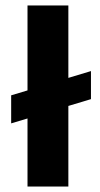

<svg xmlns="http://www.w3.org/2000/svg" viewBox="-20 -685 366 705"><path d="M231 -296V0H81V-250L21 -232V-335L81 -353V-665H231V-399L314 -424V-321Z"/></svg>

Font: Blinker
Style: Bold
Weight: 700
Designer: Juergen Huber
Foundry: supertype
Version: Version 1.015;PS 1.15;hotconv 1.0.88;makeotf.lib2.5.647800; 